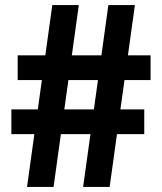

<svg xmlns="http://www.w3.org/2000/svg" viewBox="-20 -740 641 760"><path d="M87 0 187 -720H292L192 0ZM309 0 409 -720H514L414 0ZM50 -521H576V-423H50ZM25 -307H551V-209H25Z"/></svg>

Font: Instrument Sans SemiCondensed SemiBold
Style: Regular
Weight: 600
Width: 4
Designer: Rodrigo Fuenzalida
Foundry: fragTYPE
Version: Version 1.000;gftools[0.9.28]